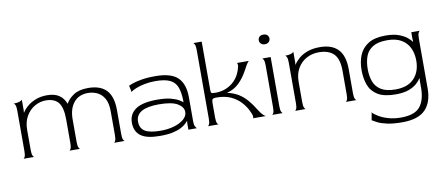

<svg xmlns="http://www.w3.org/2000/svg" viewBox="-78 -1008 3628 1569"><g transform="rotate(-10 1736.0 -223.0)"><path d="M48 0Q55 0 61.5 -14Q68 -28 68 -60V-398Q68 -430 61.5 -443.5Q55 -457 48 -458Q80 -458 98 -464.5Q116 -471 120 -478V-386L118 -373L120 -371Q135 -396 163.5 -420.5Q192 -445 233.5 -461.5Q275 -478 329 -478Q390 -478 427.5 -453Q465 -428 483 -380Q505 -420 549.5 -449Q594 -478 669 -478Q770 -478 820.5 -425Q871 -372 871 -259V-60Q871 -28 877.5 -14Q884 0 891 0H799Q806 0 812.5 -14Q819 -28 819 -60V-256Q819 -327 795.5 -366.5Q772 -406 736 -422Q700 -438 661 -438Q585 -438 543 -386.5Q501 -335 501 -248V-60Q501 -28 507.5 -14Q514 0 521 0H429Q436 0 442.5 -14Q449 -28 449 -60V-256Q449 -354 416 -396Q383 -438 311 -438Q262 -438 218 -412.5Q174 -387 147 -339.5Q120 -292 120 -227V-60Q120 -28 126.5 -14Q133 0 140 0Z M1181 10Q1072 10 1022.5 -26.5Q973 -63 973 -136Q973 -208 1030 -247Q1087 -286 1209 -286Q1278 -286 1321 -274.5Q1364 -263 1387 -249Q1410 -235 1418 -227Q1418 -302 1402 -348.5Q1386 -395 1343 -416.5Q1300 -438 1219 -438Q1173 -438 1130.5 -429.5Q1088 -421 1056.5 -408Q1025 -395 1013 -383V-393L1003 -438Q1008 -441 1034 -450.5Q1060 -460 1108.5 -469Q1157 -478 1227 -478Q1357 -478 1412.5 -424.5Q1468 -371 1468 -260V-60Q1468 -32 1474.5 -19.5Q1481 -7 1488 0H1418V-51L1420 -70L1418 -71Q1412 -64 1398 -50.5Q1384 -37 1357.5 -23Q1331 -9 1288.5 0.5Q1246 10 1181 10ZM1194 -31Q1256 -31 1306.5 -46Q1357 -61 1387.5 -87.5Q1418 -114 1418 -147Q1418 -189 1370 -217.5Q1322 -246 1215 -246Q1024 -246 1024 -136Q1024 -81 1064 -56Q1104 -31 1194 -31Z M1578 0Q1585 0 1591.5 -14Q1598 -28 1598 -60V-630Q1598 -662 1591.5 -675.5Q1585 -689 1578 -690H1650V-290Q1650 -268 1655.5 -263.5Q1661 -259 1691 -259Q1763 -259 1819.5 -299Q1876 -339 1899 -408Q1910 -440 1908.5 -453.5Q1907 -467 1902 -468H2003Q2000 -468 1989.5 -454Q1979 -440 1962 -407Q1927 -340 1883.5 -298Q1840 -256 1781 -242Q1838 -229 1876.5 -204.5Q1915 -180 1945.5 -144Q1976 -108 2005 -60Q2025 -28 2040.5 -14Q2056 0 2063 0H1953Q1959 -1 1957.5 -17Q1956 -33 1937 -70Q1920 -105 1888 -139.5Q1856 -174 1807.5 -196.5Q1759 -219 1691 -219Q1660 -219 1655 -210Q1650 -201 1650 -178V-60Q1650 -28 1656.5 -14Q1663 0 1670 0Z M2155 -579Q2134 -579 2122.5 -591Q2111 -603 2111 -619Q2111 -636 2122 -647.5Q2133 -659 2155 -659Q2177 -659 2188.5 -647.5Q2200 -636 2200 -619Q2200 -603 2188.5 -591Q2177 -579 2155 -579ZM2111 0Q2118 0 2124.5 -14Q2131 -28 2131 -60V-408Q2131 -440 2124.5 -453.5Q2118 -467 2111 -468H2183V-60Q2183 -28 2189.5 -14Q2196 0 2203 0Z M2301 0Q2308 0 2314.5 -14Q2321 -28 2321 -60V-398Q2321 -430 2314.5 -443.5Q2308 -457 2301 -458Q2333 -458 2351 -464.5Q2369 -471 2373 -478V-386L2371 -373L2373 -371Q2388 -396 2416 -420.5Q2444 -445 2487.5 -461.5Q2531 -478 2592 -478Q2691 -478 2742.5 -425Q2794 -372 2794 -259V-60Q2794 -28 2800.5 -14Q2807 0 2814 0H2722Q2729 0 2735.5 -14Q2742 -28 2742 -60V-256Q2742 -354 2700 -396Q2658 -438 2574 -438Q2520 -438 2474 -413Q2428 -388 2400.5 -341Q2373 -294 2373 -227V-60Q2373 -28 2379.5 -14Q2386 0 2393 0Z M3151 244Q3074 244 3024 232.5Q2974 221 2946 206.5Q2918 192 2906 184L2916 129V120Q2932 138 2964.5 157.5Q2997 177 3043.5 190.5Q3090 204 3147 204Q3261 204 3305.5 149.5Q3350 95 3350 -8V-66L3352 -84L3350 -86Q3339 -68 3315 -45.5Q3291 -23 3248.5 -6.5Q3206 10 3137 10Q3042 10 2989.5 -22Q2937 -54 2916.5 -109Q2896 -164 2896 -233Q2896 -303 2919 -358Q2942 -413 2994.5 -445.5Q3047 -478 3137 -478Q3205 -478 3249 -461Q3293 -444 3317 -423Q3341 -402 3350 -389L3352 -390L3350 -409V-468H3422Q3415 -467 3408.5 -453Q3402 -439 3402 -406V7Q3402 122 3342.5 183Q3283 244 3151 244ZM3144 -30Q3245 -30 3297.5 -85.5Q3350 -141 3350 -233Q3350 -292 3328 -338.5Q3306 -385 3260.5 -411.5Q3215 -438 3144 -438Q3068 -438 3025 -412Q2982 -386 2964.5 -340Q2947 -294 2947 -232Q2947 -173 2964.5 -127.5Q2982 -82 3025 -56Q3068 -30 3144 -30Z"/></g></svg>

Font: Red Rose Light
Style: Regular
Weight: 300
Designer: Jaikishan Patel
Version: Version 1.001; ttfautohint (v1.8.3)